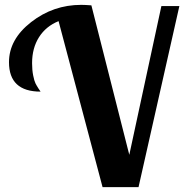

<svg xmlns="http://www.w3.org/2000/svg" viewBox="-20 -770 758 790"><path d="M17 -514Q17 -608 108 -679Q199 -750 314 -750Q330 -750 356 -748L512 -133L644 -745H718L550 0H402L221 -683Q169 -662 140.5 -617Q112 -572 112 -510Q112 -482 116.5 -459.5Q121 -437 126 -427Q131 -417 138.5 -405.5Q146 -394 147 -393Q17 -393 17 -514Z"/></svg>

Font: Lobster Two
Style: Bold
Weight: 700
Designer: Pablo Impallari
Foundry: Pablo Impallari. www.impallari.com
Version: Version 1.006